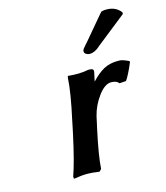

<svg xmlns="http://www.w3.org/2000/svg" viewBox="-103 -749 724 835"><g transform="rotate(-15 259.0 -331.5)"><path d="M429.2 -665 435.1 -667Q440.9 -668.9 454.1 -668.9Q494.1 -668.9 517.1 -640.1L518.1 -631.8L377 -520H377.9Q355 -501 335 -501Q324.7 -501 316.9 -506.6Q309.1 -512.2 311 -519H310.1Q310.1 -520 310.5 -521.2Q311 -522.5 311.3 -523.4Q311.5 -524.4 312.3 -525.6Q313 -526.9 313.5 -527.8Q314 -528.8 314.9 -530.3Q315.9 -531.7 316.7 -532.5Q317.4 -533.2 319.1 -535.2Q320.8 -537.1 321.8 -538.3Q322.8 -539.6 324.7 -542Q326.7 -544.4 328.1 -545.9Q328.6 -546.4 329.6 -547.9Q330.6 -549.3 331.1 -549.8V-548.8Q347.2 -567.9 380.1 -606.9Q413.1 -646 429.2 -665ZM442.9 -439.9Q449.2 -439.9 454.8 -439.5Q460.4 -439 466.6 -436.8Q472.7 -434.6 474.6 -434.1Q476.6 -433.6 483.9 -430.2L491.2 -426.8L494.1 -422.9Q483.4 -396.5 471.7 -373.8Q460 -351.1 455.1 -346.2L425.8 -344.2Q416 -357.9 391.1 -357.9Q362.8 -357.9 333 -317.9Q303.2 -277.8 292 -231Q290.5 -222.2 286.4 -205.1Q282.2 -188 280.8 -180.2Q254.9 -61 252 -4.9L242.2 4.9Q209 0 189 0Q163.1 0 127 5.9L126 -3.9Q147 -62.5 172.9 -182.1Q174.3 -190.4 178.5 -208.5Q182.6 -226.6 184.1 -235.8Q211.9 -362.3 214.8 -423.8Q214.8 -424.3 215.8 -428.5Q216.8 -432.6 216.8 -433.1Q270.5 -427.7 310.1 -436Q324.7 -436 329.1 -432.4Q333.5 -428.7 332 -419.9Q325.2 -389.6 323.2 -378.9Q352.1 -410.2 379.4 -425Q406.7 -439.9 442.9 -439.9Z"/></g></svg>

Font: Linear Smooth
Style: Bold Italic
Weight: 700
Designer: Philipp H. Poll, Flanker
Foundry: Philipp H. Poll, reworked by Flanker
Version: Version 1.061 | FøM Fix